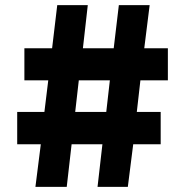

<svg xmlns="http://www.w3.org/2000/svg" viewBox="-20 -728 721 748"><path d="M118 0 139 -166H47V-292H153L168 -415H75V-540H183L203 -708H322L303 -540H423L443 -708H563L542 -540H634V-415H527L513 -292H606V-166H499L478 0H360L379 -166H259L240 0ZM273 -292H394L408 -415H287Z"/></svg>

Font: Onest
Style: Bold
Weight: 700
Designer: Dmitri Voloshin, Andrey Kudryavtsev
Foundry: Dmitri Voloshin, Andrey Kudryavtsev
Version: Version 1.000;gftools[0.9.33]